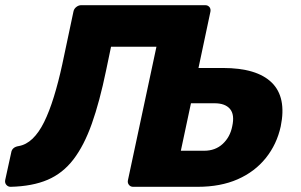

<svg xmlns="http://www.w3.org/2000/svg" viewBox="-54 -720 1159 740"><path d="M-13 0Q-23 0 -29.5 -7.5Q-36 -15 -34 -26L-11 -131Q-8 -153 18 -157Q47 -162 71.5 -185.5Q96 -209 116 -249.5Q136 -290 153.5 -346.5Q171 -403 186 -472L229 -675Q231 -686 240 -693Q249 -700 259 -700H737Q747 -700 753 -693Q759 -686 757 -675L711 -458H805Q936 -458 993.5 -401.5Q1051 -345 1028 -233Q1013 -164 970.5 -111Q928 -58 862 -29Q796 0 708 0H459Q449 0 443 -7.5Q437 -15 439 -25L549 -540H374L355 -449Q330 -328 300 -243.5Q270 -159 229 -105.5Q188 -52 129.5 -27Q71 -2 -13 0ZM643 -139H733Q776 -139 804.5 -165.5Q833 -192 841 -233Q851 -278 832.5 -300Q814 -322 773 -322H682Z"/></svg>

Font: Rubik
Style: Bold Italic
Weight: 700
Italic angle: -12°
Designer: Hubert and Fischer
Foundry: Hubert and Fischer
Version: Version 2.300;gftools[0.9.30]